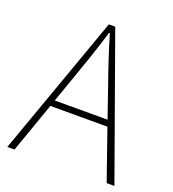

<svg xmlns="http://www.w3.org/2000/svg" viewBox="-132 -828 839 930"><g transform="rotate(20 287.0 -363.0)"><path d="M150 -290 201 -435C232 -523 258 -597 285 -688H289C316 -597 341 -523 372 -435L422 -290ZM523 0H563L303 -726H270L11 0H48L139 -258H433Z"/></g></svg>

Font: Noto Sans CJK JP Thin
Style: Regular
Weight: 250
Designer: Ryoko NISHIZUKA (kana & ideographs); Paul D. Hunt (Latin, Greek & Cyrillic); Wenlong ZHANG (bopomofo); Sandoll Communica
Foundry: Adobe Systems Incorporated
Version: Version 1.004;PS 1.004;hotconv 1.0.82;makeotf.lib2.5.63406